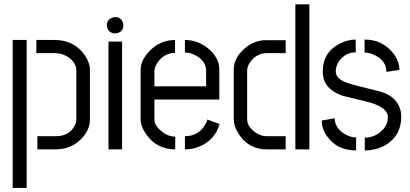

<svg xmlns="http://www.w3.org/2000/svg" viewBox="-20 -708 1941 910"><path d="M157.2 0V-62.5H244.1Q306.6 -62.5 332 -109.4Q341.8 -126 341.8 -143.6V-374Q341.8 -407.2 308.6 -433.6Q278.3 -456.1 237.3 -456.1H152.3V-518.6H237.3Q332 -518.6 381.8 -446.3Q406.2 -410.2 406.2 -377V-140.6Q406.2 -91.8 364.3 -48.8Q315.4 0 243.2 0ZM40 182.6V-518.6H106.4V182.6Z M486.3 -587.9Q486.3 -614.3 511.7 -624Q519.5 -627 526.4 -627Q552.7 -627 562.5 -601.6Q564.5 -594.7 564.5 -587.9Q564.5 -560.5 539.1 -551.8Q532.2 -549.8 526.4 -549.8Q499 -549.8 489.3 -574.2Q486.3 -581.1 486.3 -587.9ZM494.1 0V-510.7H558.6V0Z M646.5 -141.6V-378.9Q647.5 -423.8 689.5 -466.8Q738.3 -517.6 809.6 -518.6V-457Q757.8 -457 726.6 -411.1Q711.9 -389.6 711.9 -371.1V-298.8H957V-371.1Q957 -418 909.2 -444.3Q883.8 -459 856.4 -459V-518.6Q922.9 -518.6 975.6 -470.7Q1018.6 -429.7 1019.5 -379.9V-236.3H711.9V-141.6Q711.9 -113.3 746.1 -85Q776.4 -60.5 810.5 -60.5V0Q723.6 0 672.9 -71.3Q646.5 -109.4 646.5 -141.6ZM856.4 0V-62.5Q918 -62.5 950.2 -113.3Q960 -127.9 962.9 -141.6L1020.5 -120.1Q1001 -50.8 936.5 -18.6Q899.4 0 856.4 0Z M1087.9 -141.6V-378.9Q1087.9 -432.6 1137.7 -476.6Q1183.6 -517.6 1241.2 -517.6H1334V-456.1H1242.2Q1198.2 -455.1 1168 -417Q1151.4 -394.5 1151.4 -374V-143.6Q1151.4 -106.4 1192.4 -79.1Q1217.8 -62.5 1242.2 -62.5H1334V0H1244.1Q1158.2 0 1111.3 -73.2Q1087.9 -109.4 1087.9 -141.6ZM1379.9 0V-687.5H1446.3V0Z M1504.9 -136.7 1566.4 -147.5Q1566.4 -100.6 1616.2 -71.3Q1642.6 -56.6 1668 -56.6V4.9Q1578.1 4.9 1531.2 -60.5Q1504.9 -96.7 1504.9 -136.7ZM1509.8 -370.1Q1509.8 -460 1589.8 -501Q1627.9 -520.5 1666 -520.5V-460Q1620.1 -460 1589.8 -421.9Q1571.3 -397.5 1571.3 -370.1Q1571.3 -335.9 1620.1 -317.4Q1650.4 -305.7 1772.5 -276.4Q1847.7 -258.8 1872.1 -203.1Q1881.8 -180.7 1881.8 -155.3Q1881.8 -65.4 1807.6 -20.5Q1763.7 4.9 1709 4.9V-55.7Q1756.8 -55.7 1792 -90.8Q1818.4 -117.2 1818.4 -153.3Q1818.4 -196.3 1738.3 -220.7Q1715.8 -227.5 1665 -239.3Q1624 -249 1604.5 -253.9Q1530.3 -280.3 1514.6 -333Q1509.8 -350.6 1509.8 -370.1ZM1708 -459V-520.5Q1791 -520.5 1841.8 -458Q1873 -418.9 1873 -377L1811.5 -367.2Q1811.5 -422.9 1750 -449.2Q1726.6 -459 1708 -459Z"/></svg>

Font: Post No Bills Jaffna Medium
Style: Regular
Weight: 500
Designer: Kosala Senevirathne, Siva Puranthara, Lasantha Premarathna, Tharique Azeez
Foundry: Mooniak
Version: Version 1.220 ; ttfautohint (v1.6)